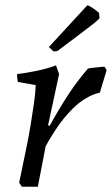

<svg xmlns="http://www.w3.org/2000/svg" viewBox="-20 -711 426 731"><path d="M63 0 53 -16Q58 -40 65.5 -76Q73 -112 81.5 -153.5Q90 -195 97 -237.5Q104 -280 109.5 -319Q115 -358 116 -387L48 -399Q45 -411 45 -429Q80 -433 120.5 -441.5Q161 -450 193 -462L205 -429L163 -234L169 -232Q189 -268 207 -298Q225 -328 242.5 -354.5Q260 -381 278 -404.5Q296 -428 315 -450Q323 -452 334.5 -453Q346 -454 358 -455.5Q370 -457 378 -457L386 -444L360 -358Q349 -356 338.5 -352Q328 -348 317.5 -342.5Q307 -337 296 -330Q277 -317 259 -299.5Q241 -282 223 -260Q205 -238 188 -211.5Q171 -185 154 -155L124 0ZM184 -515 166 -532 204 -573 308 -686 313 -691Q316 -691 329 -683Q342 -675 357 -662L359 -642Q359 -641 351 -633.5Q343 -626 324.5 -612Q306 -598 275.5 -574.5Q245 -551 199 -517Z"/></svg>

Font: Labrada
Style: Italic
Weight: 400
Italic angle: -7°
Designer: Mercedes Jáuregui
Foundry: Omnibus-Type Team
Version: Version 1.000